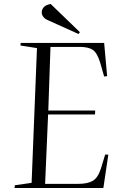

<svg xmlns="http://www.w3.org/2000/svg" viewBox="-20 -946 605 966"><path d="M166 -704 83 -717 84 -730H504L519 -563L504 -561L484 -631Q469 -680 447 -695Q425 -710 381 -710H234L223 -390H459L458 -370H222L207 -21H374Q422 -21 448 -37Q474 -53 489 -102L509 -168H525L500 0H53L55 -14L139 -26ZM382 -784 375 -775 222 -844Q207 -850 198.5 -860.5Q190 -871 190 -884Q190 -897 199.5 -909Q209 -921 235 -926Z"/></svg>

Font: Literata 72pt Light
Style: Italic
Weight: 300
Italic angle: -2°
Designer: Latin by Veronika Burian and Jose Scaglione. Greek by Irene Vlachou. Cyrillic by Vera Evstafieva
Foundry: TypeTogether
Version: Version 3.002